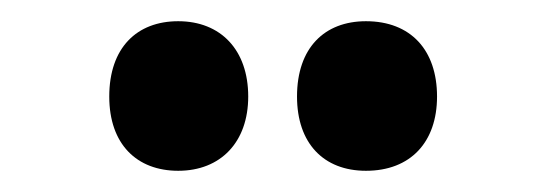

<svg xmlns="http://www.w3.org/2000/svg" viewBox="-20 -776 521 181"><path d="M83 -685C83 -640 109 -615 148 -615C188 -615 214 -642 214 -685C214 -729 188 -756 148 -756C109 -756 83 -731 83 -685ZM260 -685C260 -641 285 -615 325 -615C367 -615 392 -642 392 -685C392 -729 367 -756 325 -756C286 -756 260 -731 260 -685Z"/></svg>

Font: Noto Sans Gujarati UI ExtraCondensed ExtraBold
Style: Regular
Weight: 800
Width: 2
Designer: Jelle Bosma - Monotype Design Team, Universal Thirst
Foundry: Monotype Imaging Inc.
Version: Version 2.106